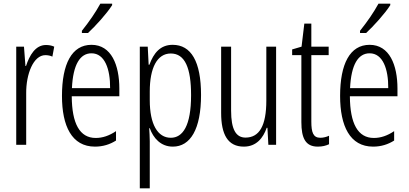

<svg xmlns="http://www.w3.org/2000/svg" viewBox="-20 -785 2218 1041"><path d="M229 -541C172 -541 140 -485 121 -427H118L110 -532H68V0H122V-279C121 -383 161 -486 226 -486C240 -486 254 -483 264 -478L274 -532C259 -539 243 -541 229 -541Z M588 -757V-765H524C497 -716 466 -671 424 -618V-606H457C497 -643 559 -711 588 -757ZM476 -542C369 -542 316 -438 316 -265C316 -102 369 10 495 10C538 10 576 -2 609 -23V-74C572 -49 536 -37 499 -37C412 -37 370 -115 369 -263H627V-305C627 -432 584 -542 476 -542ZM476 -496C548 -496 578 -410 577 -307H370C376 -435 414 -496 476 -496Z M916 -542C849 -542 813 -497 790 -434H786L781 -532H738V236H792V-19C792 -45 790 -70 789 -90H792C811 -37 851 10 917 10C1012 10 1070 -84 1070 -270C1070 -452 1016 -542 916 -542ZM906 -495C983 -495 1016 -416 1016 -269C1016 -103 971 -38 906 -38C835 -38 792 -111 792 -242V-289C792 -417 832 -495 906 -495Z M1477 -532H1424V-240C1424 -103 1386 -39 1311 -39C1259 -39 1233 -84 1233 -185V-532H1179V-173C1179 -56 1215 10 1302 10C1370 10 1407 -37 1426 -92H1430L1435 0H1477Z M1717 -38C1678 -38 1668 -67 1668 -126V-486H1762V-532H1668V-657H1630L1615 -532L1564 -517V-486H1614V-123C1614 -35 1637 10 1703 10C1728 10 1747 5 1764 -3V-49C1751 -43 1734 -38 1717 -38Z M2096 -757V-765H2032C2005 -716 1974 -671 1932 -618V-606H1965C2005 -643 2067 -711 2096 -757ZM1984 -542C1877 -542 1824 -438 1824 -265C1824 -102 1877 10 2003 10C2046 10 2084 -2 2117 -23V-74C2080 -49 2044 -37 2007 -37C1920 -37 1878 -115 1877 -263H2135V-305C2135 -432 2092 -542 1984 -542ZM1984 -496C2056 -496 2086 -410 2085 -307H1878C1884 -435 1922 -496 1984 -496Z"/></svg>

Font: Noto Sans Khmer UI ExtraCondensed Light
Style: Regular
Weight: 300
Width: 2
Designer: Danh Hong and the Monotype Design Team
Foundry: Monotype Imaging Inc.
Version: Version 2.002